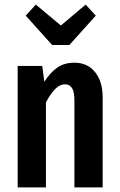

<svg xmlns="http://www.w3.org/2000/svg" viewBox="-20 -816 521 836"><path d="M427 -392V0H304V-378Q304 -416 293.5 -432.5Q283 -449 263 -449Q221 -449 180 -370V0H57V-529H164L173 -460Q200 -502 230.5 -522.5Q261 -543 304 -543Q361 -543 394 -502Q427 -461 427 -392ZM397 -748 282 -620H207L92 -748L136 -796L245 -705L353 -796Z"/></svg>

Font: Fira Sans Compressed Medium
Style: Regular
Weight: 500
Width: 1
Designer: bBox Type GmbH & Carrois Corporate GbR & Edenspiekermann AG
Foundry: bBox Type GmbH & Carrois Corporate GbR & Edenspiekermann AG
Version: Version 4.301